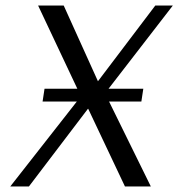

<svg xmlns="http://www.w3.org/2000/svg" viewBox="-20 -670 641 690"><path d="M258 -351 117 -650H209L332 -378L538 -650H601L370 -351H495L488 -305H372L522 0H429L297 -279H296L84 0H17L256 -305H133L140 -351Z"/></svg>

Font: Arsenal SC
Style: Italic
Weight: 400
Italic angle: -9.10001°
Designer: Andrij Shevchenko
Foundry: Stairsfor
Version: Version 2.001; ttfautohint (v1.8.4.7-5d5b)